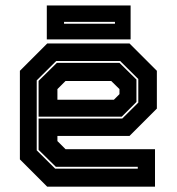

<svg xmlns="http://www.w3.org/2000/svg" viewBox="-20 -704 666 724"><path d="M468.5 -540 571.5 -437V-294.5L468.5 -191.5H196.5V-172L227 -141.5H564.5V0H158L55 -103V-437L158 -540ZM430.5 -467 494.5 -404V-319.5L439 -264H125.5V-399L194.5 -467ZM433 -474H192L118.5 -401V-137L188 -68H499.5V-75H190.5L125.5 -139V-257H441L501.5 -317V-406ZM399.5 -398.5H227L196.5 -368V-328H409.5L430.5 -349V-368ZM156.5 -555.5V-683.5H472.5V-555.5ZM221.5 -614.5H413.5V-621.5H221.5Z"/></svg>

Font: Tourney Thin ExtraBold
Style: Regular
Weight: 800
Version: Version 1.015